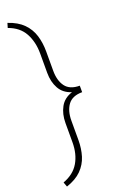

<svg xmlns="http://www.w3.org/2000/svg" viewBox="-185 -831 691 1090"><g transform="rotate(-20 160.5 -285.5)"><path d="M168.9 -435.5Q168.9 -375.5 195.6 -339.8Q222.2 -304.2 281.7 -304.2V-265.1Q222.2 -265.1 195.6 -229.2Q168.9 -193.4 168.9 -132.8V-16.6Q168.9 34.7 155.3 78.9Q141.6 123 108.4 156.5Q75.2 189.9 17.6 209L7.3 180.7Q72.8 156.7 102.8 105.5Q132.8 54.2 132.8 -16.6V-132.8Q132.8 -187 155.3 -228Q177.7 -269 227.5 -284.7Q177.7 -300.3 155.3 -340.8Q132.8 -381.3 132.8 -435.5V-552.7Q132.8 -623.5 103.8 -676.3Q74.7 -729 9.3 -752L17.6 -779.8Q75.2 -760.7 108.4 -727.1Q141.6 -693.4 155.3 -648.7Q168.9 -604 168.9 -552.7Z"/></g></svg>

Font: Robert Sans ExtraLight
Style: Regular
Weight: 250
Designer: Christian Robertson (extended by Adam Twardoch)
Foundry: Google
Version: Version 12.135;April 2, 2019;FontCreator 11.5.0.2425 64-bit;